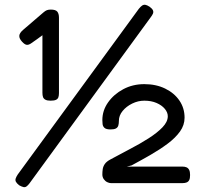

<svg xmlns="http://www.w3.org/2000/svg" viewBox="-20 -756 837 801"><path d="M60 17Q50 9 46.5 2.5Q43 -4 45.5 -11.5Q48 -19 54 -28L559 -719Q566 -728 572.5 -732.5Q579 -737 586 -736Q593 -735 604 -728Q615 -720 618 -713Q621 -706 618 -699Q615 -692 608 -683L103 9Q97 17 91 21.5Q85 26 78 24.5Q71 23 60 17ZM191 -336Q177 -336 169.5 -340Q162 -344 159.5 -351Q157 -358 157 -369V-609Q146 -601 134.5 -592.5Q123 -584 111 -576Q100 -568 91.5 -569Q83 -570 72 -582Q60 -595 60.5 -606.5Q61 -618 76 -631L161 -704Q169 -711 175.5 -713.5Q182 -716 192 -716Q212 -716 219 -707.5Q226 -699 226 -682V-368Q226 -357 223.5 -350Q221 -343 213.5 -339.5Q206 -336 191 -336ZM443 8Q436 8 427.5 4Q419 0 413 -8.5Q407 -17 407 -28Q407 -39 408.5 -50Q410 -61 417 -71.5Q424 -82 441 -91Q481 -113 522.5 -134.5Q564 -156 600 -179Q636 -202 658 -225Q680 -248 680 -271Q680 -287 667.5 -302Q655 -317 633 -326.5Q611 -336 582 -336Q556 -336 531.5 -324Q507 -312 491.5 -293Q476 -274 476 -252Q476 -240 473.5 -232Q471 -224 463.5 -220Q456 -216 441 -216Q423 -216 416 -222.5Q409 -229 408 -238Q407 -247 407 -255Q407 -295 431 -329Q455 -363 494.5 -384Q534 -405 582 -405Q631 -405 669 -386.5Q707 -368 728.5 -336.5Q750 -305 750 -265Q750 -234 731 -207.5Q712 -181 680 -157Q648 -133 609 -110.5Q570 -88 529 -66L509 -61H741Q751 -61 758 -58Q765 -55 769 -47.5Q773 -40 773 -26Q773 -12 769.5 -5Q766 2 759 5Q752 8 741 8Z"/></svg>

Font: Fredoka Expanded
Style: Regular
Weight: 400
Width: 7
Designer: Ben Nathan
Foundry: Milena B. Brandão, Ben Nathan
Version: Version 2.001